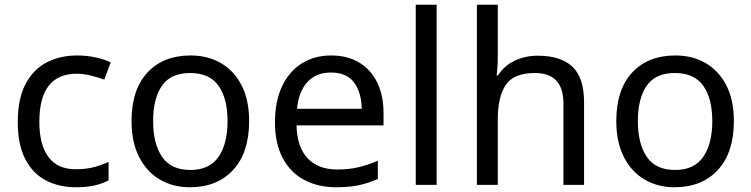

<svg xmlns="http://www.w3.org/2000/svg" viewBox="-20 -780 3170 810"><path d="M300 10Q229 10 173.5 -19Q118 -48 86.5 -109Q55 -170 55 -265Q55 -364 88 -426Q121 -488 177.5 -517Q234 -546 306 -546Q347 -546 385 -537.5Q423 -529 447 -517L420 -444Q396 -453 364 -461Q332 -469 304 -469Q146 -469 146 -266Q146 -169 184.5 -117.5Q223 -66 299 -66Q343 -66 376.5 -75Q410 -84 438 -97V-19Q411 -5 378.5 2.5Q346 10 300 10Z M1031 -269Q1031 -136 963.5 -63Q896 10 781 10Q710 10 654.5 -22.5Q599 -55 567 -117.5Q535 -180 535 -269Q535 -402 602 -474Q669 -546 784 -546Q857 -546 912.5 -513.5Q968 -481 999.5 -419.5Q1031 -358 1031 -269ZM626 -269Q626 -174 663.5 -118.5Q701 -63 783 -63Q864 -63 902 -118.5Q940 -174 940 -269Q940 -364 902 -418Q864 -472 782 -472Q700 -472 663 -418Q626 -364 626 -269Z M1377 -546Q1446 -546 1495.5 -516Q1545 -486 1571.5 -431.5Q1598 -377 1598 -304V-251H1231Q1233 -160 1277.5 -112.5Q1322 -65 1402 -65Q1453 -65 1492.5 -74.5Q1532 -84 1574 -102V-25Q1533 -7 1493 1.5Q1453 10 1398 10Q1322 10 1263.5 -21Q1205 -52 1172.5 -113.5Q1140 -175 1140 -264Q1140 -352 1169.5 -415Q1199 -478 1252.5 -512Q1306 -546 1377 -546ZM1376 -474Q1313 -474 1276.5 -433.5Q1240 -393 1233 -321H1506Q1505 -389 1474 -431.5Q1443 -474 1376 -474Z M1822 0H1734V-760H1822Z M2080 -537Q2080 -497 2075 -462H2081Q2107 -503 2151.5 -524Q2196 -545 2248 -545Q2346 -545 2395 -498.5Q2444 -452 2444 -349V0H2357V-343Q2357 -472 2237 -472Q2147 -472 2113.5 -421.5Q2080 -371 2080 -277V0H1992V-760H2080Z M3076 -269Q3076 -136 3008.5 -63Q2941 10 2826 10Q2755 10 2699.5 -22.5Q2644 -55 2612 -117.5Q2580 -180 2580 -269Q2580 -402 2647 -474Q2714 -546 2829 -546Q2902 -546 2957.5 -513.5Q3013 -481 3044.5 -419.5Q3076 -358 3076 -269ZM2671 -269Q2671 -174 2708.5 -118.5Q2746 -63 2828 -63Q2909 -63 2947 -118.5Q2985 -174 2985 -269Q2985 -364 2947 -418Q2909 -472 2827 -472Q2745 -472 2708 -418Q2671 -364 2671 -269Z"/></svg>

Font: Noto Sans Anatolian Hieroglyphs
Style: Regular
Weight: 400
Designer: Monotype Design Team
Foundry: Monotype Imaging Inc.
Version: Version 2.001; ttfautohint (v1.8.4.7-5d5b)